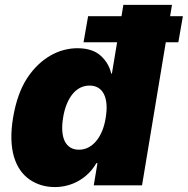

<svg xmlns="http://www.w3.org/2000/svg" viewBox="-20 -747 757 774"><path d="M32.7 -272.7Q49.4 -371.4 90.2 -433.2Q110.8 -464.1 134.8 -486.7Q158.7 -509.2 184.7 -523.8Q210.6 -538.4 237.7 -545.5Q264.9 -552.6 291.9 -552.6Q352.6 -552.6 386 -522.4Q419 -492.5 428.3 -450.3H431.1L452.1 -576.7H316.8L335.2 -681.8H469.8L477.3 -727.3H673.3L665.8 -681.8H717.3L698.9 -576.7H648.4L552.6 0H358L372.9 -89.5H368.6Q355.5 -66.8 337.5 -48.8Q319.6 -30.9 297.9 -18.5Q276.3 -6 251.8 0.5Q227.3 7.1 201 7.1Q143.5 7.1 99.1 -23.4Q77.1 -38.7 61.1 -61.8Q45.1 -84.9 36 -116.1Q27 -147.4 25.9 -186.4Q24.9 -225.5 32.7 -272.7ZM298.3 -143.5Q318.5 -143.5 336.1 -152.5Q353.7 -161.6 367.7 -178.3Q381.7 -195 391.7 -218.9Q401.6 -242.9 406.2 -272.7Q411.2 -303.3 409.3 -327.2Q407.3 -351.2 398.8 -367.9Q390.3 -384.6 375.7 -393.3Q361.2 -402 340.9 -402Q320.7 -402 303.4 -393.3Q286.2 -384.6 272.5 -367.9Q258.9 -351.2 249.1 -327.2Q239.3 -303.3 234.4 -272.7Q229.4 -242.5 231.2 -218.4Q233 -194.2 241.1 -177.7Q249.3 -161.2 263.7 -152.3Q278.1 -143.5 298.3 -143.5Z"/></svg>

Font: Inter P Black
Style: Italic
Weight: 900
Italic angle: -9.40001°
Designer: Rasmus Andersson
Foundry: rsms
Version: Version 3.018;git-588b23468